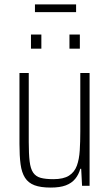

<svg xmlns="http://www.w3.org/2000/svg" viewBox="-20 -840 497 868"><path d="M209 8Q164 8 136 -2.5Q108 -13 93 -36.5Q78 -60 73 -97.5Q68 -135 68 -189V-510H110V-198Q110 -144 114 -110.5Q118 -77 130 -59.5Q142 -42 164 -36Q186 -30 221 -30Q267 -30 292 -46Q317 -62 327.5 -91Q338 -120 340.5 -159.5Q343 -199 343 -246V-510H385V0H351L347 -77H343Q336 -51 320 -31.5Q304 -12 277.5 -2Q251 8 209 8ZM120 -620V-684H167V-620ZM294 -620V-684H341V-620ZM138 -785V-820H324V-785Z"/></svg>

Font: Saira Condensed ExtraLight
Style: Regular
Weight: 250
Width: 3
Designer: Hector Gatti with collaboration of the Omnibus-Type team
Foundry: Omnibus-Type
Version: Version 1.101